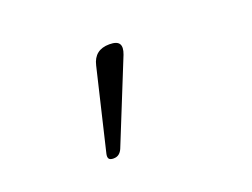

<svg xmlns="http://www.w3.org/2000/svg" viewBox="-61 -840 721 549"><g transform="rotate(-20 300.0 -565.5)"><path d="M205 -410Q195 -410 191.5 -414.5Q188 -419 190 -429L249 -677Q254 -699 268 -710Q282 -721 305 -721Q328 -721 334.5 -710.5Q341 -700 333 -679L232 -429Q228 -420 221.5 -415Q215 -410 205 -410Z"/></g></svg>

Font: Maple Mono Thin
Style: Regular
Weight: 250
Monospace: yes
Designer: subframe7536
Version: Version 7.000